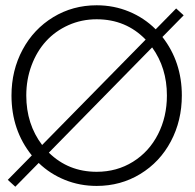

<svg xmlns="http://www.w3.org/2000/svg" viewBox="-20 -692 738 727"><path d="M23.5 -330.5Q23.5 -425.5 65.5 -503.8Q107.5 -582 181.5 -627Q255.5 -672 346 -672Q411 -672 468.5 -648.2Q526 -624.5 569.5 -581L647 -660L675.5 -634L595 -552Q668.5 -457.5 668.5 -330.5Q668.5 -235 627 -156.8Q585.5 -78.5 511.2 -33.2Q437 12 346 12Q282 12 225.8 -10.8Q169.5 -33.5 126.5 -75L38 15L9.5 -11L100.5 -103.5Q23.5 -199 23.5 -330.5ZM79.5 -330.5Q79.5 -222 139.5 -143L531.5 -542Q457 -619 346 -619Q289 -619 239.2 -596.8Q189.5 -574.5 154.5 -536.2Q119.5 -498 99.5 -444.5Q79.5 -391 79.5 -330.5ZM612 -330.5Q612 -435 556 -512.5L165 -114Q239 -41.5 346 -41.5Q422.5 -41.5 483.5 -79.5Q544.5 -117.5 578.2 -183.5Q612 -249.5 612 -330.5Z"/></svg>

Font: League Spartan Light
Style: Regular
Weight: 277
Foundry: The League of Moveable Type
Version: Version 2.002